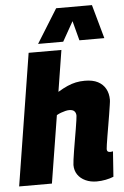

<svg xmlns="http://www.w3.org/2000/svg" viewBox="-67 -1020 695 1074"><g transform="rotate(-5 281.0 -482.5)"><path d="M503 -165Q503 -156 507.5 -152Q512 -148 521 -148Q523 -148 528 -148.5Q533 -149 537 -150L527 -8Q508 0 482.5 5Q457 10 432 10Q397 10 369 -3Q341 -16 325.5 -39Q310 -62 310 -93Q310 -101 313 -123Q316 -145 320.5 -173.5Q325 -202 330.5 -233Q336 -264 340.5 -292Q345 -320 348 -340Q351 -360 351 -366Q351 -382 342 -391.5Q333 -401 313 -401Q303 -401 291 -398Q279 -395 266.5 -390.5Q254 -386 242 -379L181 0H-3L115 -740H299L262 -508Q292 -526 316 -536.5Q340 -547 363.5 -552Q387 -557 414 -557Q459 -557 487.5 -542Q516 -527 530.5 -500.5Q545 -474 545 -439Q545 -431 541.5 -408.5Q538 -386 533.5 -357Q529 -328 523.5 -297Q518 -266 513.5 -238Q509 -210 506 -190.5Q503 -171 503 -165ZM172 -785 290 -975H491L544 -785H404L375 -895L313 -785Z"/></g></svg>

Font: Georama ExtraBold
Style: Italic
Weight: 800
Italic angle: -9°
Version: Version 1.001